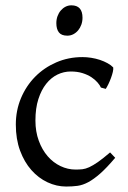

<svg xmlns="http://www.w3.org/2000/svg" viewBox="-20 -682 477 717"><path d="M410.2 -92.8Q378.4 -55.2 354.2 -33.9Q330.1 -12.7 309.6 -1.7Q289.1 9.3 269.5 12Q250 14.6 227.1 14.6Q191.4 14.6 157.5 -1.2Q123.5 -17.1 97.2 -46.9Q70.8 -76.7 54.9 -119.6Q39.1 -162.6 39.1 -216.8Q39.1 -269.5 58.3 -315.4Q77.6 -361.3 111.1 -395.3Q144.5 -429.2 189.9 -449Q235.4 -468.8 288.1 -468.8Q304.2 -468.8 321 -466.1Q337.9 -463.4 353.3 -458.3Q368.7 -453.1 381.6 -446Q394.5 -439 402.8 -430.2Q403.8 -424.3 401.4 -413.6Q398.9 -402.8 394.5 -390.9Q390.1 -378.9 384.8 -367.9Q379.4 -356.9 375 -350.1L356.9 -355Q353 -363.8 344.2 -374Q335.4 -384.3 321.5 -393.6Q307.6 -402.8 288.3 -408.9Q269 -415 244.1 -415Q218.3 -415 194.6 -403.6Q170.9 -392.1 152.6 -369.1Q134.3 -346.2 123.3 -312Q112.3 -277.8 112.3 -231.9Q112.3 -190.4 124.8 -156.5Q137.2 -122.6 158 -98.6Q178.7 -74.7 205.8 -61.8Q232.9 -48.8 262.2 -48.8Q275.9 -48.8 287.6 -50Q299.3 -51.3 313.2 -57.6Q327.1 -64 345.5 -76.7Q363.8 -89.4 391.1 -112.8ZM288.1 -615.7Q288.1 -602.1 283.7 -589.8Q279.3 -577.6 271.7 -568.6Q264.2 -559.6 253.9 -554.2Q243.7 -548.8 231.4 -548.8Q209.5 -548.8 200 -561Q190.4 -573.2 190.4 -595.7Q190.4 -609.4 194.8 -621.6Q199.2 -633.8 207 -642.8Q214.8 -651.9 224.9 -657Q234.9 -662.1 246.6 -662.1Q288.1 -662.1 288.1 -615.7Z"/></svg>

Font: Noto Serif Devanagari
Style: Regular
Weight: 400
Designer: Monotype Design Team
Foundry: Monotype Imaging Inc.
Version: Version 1.01